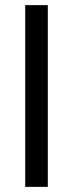

<svg xmlns="http://www.w3.org/2000/svg" viewBox="-20 -727 284 747"><path d="M166 0H78.1V-707H166Z"/></svg>

Font: Pretendard JP Variable
Style: Regular
Weight: 400
Designer: Base glyphs from Inter by Rasmus Andersson; Hangul glyphs from Noto Sans CJK(Source Han Sans) by Jang Soo-young and Kang
Foundry: Kil Hyung-jin
Version: Version 1.307;Glyphs 3.2 (3192)